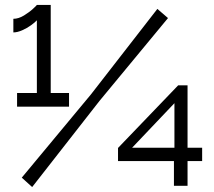

<svg xmlns="http://www.w3.org/2000/svg" viewBox="-20 -751 866 776"><path d="M259 -375V-320H49V-375H129V-669Q122 -661 105.5 -649Q89 -637 69.5 -628.5Q50 -620 34 -620V-675Q55 -675 77 -688.5Q99 -702 114 -716Q129 -730 129 -731H185V-375ZM68 -33 348 -370 616 -715 659 -678 382 -343 110 5ZM683 0V-100H457V-153L700 -406H738V-154H797V-100H738V0ZM514 -154H685V-334Z"/></svg>

Font: Raleway Thin Medium
Style: Regular
Weight: 500
Version: Version 4.026